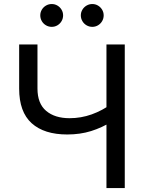

<svg xmlns="http://www.w3.org/2000/svg" viewBox="-20 -953 740 973"><path d="M77.1 -503.9V-727.5H169.9V-504.4Q169.9 -428.2 213.9 -391.1Q257.8 -354 332.5 -354Q390.6 -354 444.6 -373.3Q498.5 -392.6 547.4 -428.2V-337.4Q497.1 -306.2 441.7 -288.8Q386.2 -271.5 320.8 -271.5Q203.6 -271.5 140.4 -328.6Q77.1 -385.7 77.1 -503.9ZM519.5 -727.5H612.3V0H519.5ZM389.6 -875Q389.6 -890.6 397.5 -903.8Q405.3 -917 418.7 -924.8Q432.1 -932.6 447.8 -932.6Q463.4 -932.6 476.6 -924.8Q489.7 -917 497.6 -903.8Q505.4 -890.6 505.4 -875Q505.4 -859.4 497.6 -845.9Q489.7 -832.5 476.6 -824.7Q463.4 -816.9 447.8 -816.9Q432.1 -816.9 418.7 -824.7Q405.3 -832.5 397.5 -845.9Q389.6 -859.4 389.6 -875ZM184.1 -875Q184.1 -890.6 191.9 -903.8Q199.7 -917 213.1 -924.8Q226.6 -932.6 242.2 -932.6Q257.8 -932.6 271 -924.8Q284.2 -917 292 -903.8Q299.8 -890.6 299.8 -875Q299.8 -859.4 292 -845.9Q284.2 -832.5 271 -824.7Q257.8 -816.9 242.2 -816.9Q226.6 -816.9 213.1 -824.7Q199.7 -832.5 191.9 -845.9Q184.1 -859.4 184.1 -875Z"/></svg>

Font: Inter RS Variable
Style: Regular
Weight: 400
Designer: Rasmus Andersson (customised by Maria Ramos and Noel Pretorius)
Foundry: rsms
Version: Version 3.001;Glyphs 3.2.3 (3260)